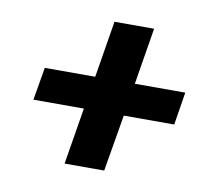

<svg xmlns="http://www.w3.org/2000/svg" viewBox="-60 -646 696 611"><g transform="rotate(10 288.0 -340.0)"><path d="M185 -104H313L344 -287H507L524 -393H361L391 -576H263L233 -393H70L52 -287H215Z"/></g></svg>

Font: Iosevka Sparkle Extrabold
Style: Italic
Weight: 800
Italic angle: -9°
Designer: Belleve Invis
Foundry: Belleve Invis
Version: Version 4.5.0; ttfautohint (v1.8.3)